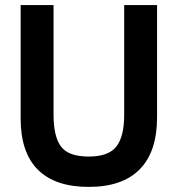

<svg xmlns="http://www.w3.org/2000/svg" viewBox="-20 -717 697 753"><path d="M61 -252V-697H190V-267Q190 -181 219.5 -142Q249 -103 328 -103Q406 -103 436.5 -142.5Q467 -182 467 -266V-697H596V-257Q596 -122 528 -53Q460 16 328 16Q196 16 128.5 -51.5Q61 -119 61 -252Z"/></svg>

Font: Hanken Grotesk
Style: Bold
Weight: 700
Designer: Alfredo Marco Pradil
Foundry: Hanken Design Co.
Version: Version 3.014